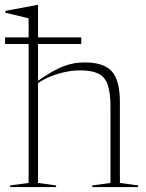

<svg xmlns="http://www.w3.org/2000/svg" viewBox="-26 -755 591 775"><path d="M346.5 -6.5 420 -16.5V-324Q420 -381.5 408.5 -413.5Q397 -445.5 370.2 -458.2Q343.5 -471 297.5 -471Q254 -471 206.2 -456.5Q158.5 -442 121 -415.5L118 -422.5Q153.5 -447.5 181.2 -463.5Q209 -479.5 231.8 -488Q254.5 -496.5 275 -499.8Q295.5 -503 317 -503Q394 -503 426 -466.2Q458 -429.5 458 -342.5V-16.5L531.5 -6.5V0H346.5ZM200.5 0H15V-6.5L89.5 -16.5V-681Q83 -682.5 68.2 -686.2Q53.5 -690 34.2 -694.5Q15 -699 -4.5 -703.5V-711L123.5 -735H127.5V-680.5V-16.5L200.5 -6.5ZM-5.5 -577.5V-604H302V-577.5Z"/></svg>

Font: Newsreader 60pt ExtraLight
Style: Regular
Weight: 250
Designer: Hugues Gentile
Foundry: Production Type
Version: Version 1.003